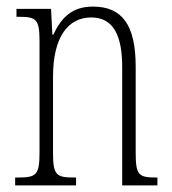

<svg xmlns="http://www.w3.org/2000/svg" viewBox="-20 -563 522 583"><path d="M26 0H211V-24H205C151 -24 141 -31 141 -99V-330C141 -454 189 -510 257 -510C326 -510 351 -452 351 -360V0H458V-24H454C401 -24 392 -31 392 -100V-360C392 -486 352 -543 262 -543C200 -543 167 -511 142 -458H139L135 -536H30V-512H35C90 -512 100 -506 100 -438V-100C100 -31 90 -24 34 -24H26Z"/></svg>

Font: Noto Serif Georgian ExtraCondensed ExtraLight
Style: Regular
Weight: 200
Width: 2
Designer: Monotype Design Team, Akaki Razmadze
Foundry: Google LLC
Version: Version 2.003